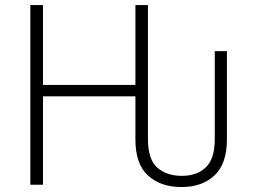

<svg xmlns="http://www.w3.org/2000/svg" viewBox="-20 -734 1017 763"><path d="M100.6 0V-713.9H150.9V-396.5H518.1V-713.9H567.9V-181.6Q567.9 -100.6 605 -67.9Q642.1 -35.2 703.1 -35.2Q763.2 -35.2 798.3 -69.3Q833.5 -103.5 833.5 -181.6V-530.8H881.8V-179.2Q881.8 -83.5 832.5 -37.1Q783.2 9.3 701.7 9.3Q617.7 9.3 567.9 -36.6Q518.1 -82.5 518.1 -179.7V-351.1H150.9V0Z"/></svg>

Font: Open Sans Light
Style: Regular
Weight: 300
Designer: Monotype Design Team
Foundry: Monotype Imaging Inc.
Version: Version 3.000; ttfautohint (v1.8.4)